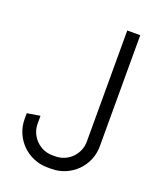

<svg xmlns="http://www.w3.org/2000/svg" viewBox="-133 -782 721 874"><g transform="rotate(20 227.0 -345.0)"><path d="M394 -162.1Q394 -126.5 380.6 -95.2Q367.2 -64 343.8 -40.5Q320.3 -17.1 289.1 -3.7Q257.8 9.8 222.2 9.8H202.1Q166.5 9.8 135 -3.7Q103.5 -17.1 80.1 -40.5Q56.6 -64 43.2 -95.2Q29.8 -126.5 29.8 -162.1V-189.9L92.8 -200.2V-162.1Q92.8 -138.7 101.6 -118.4Q110.4 -98.1 125.7 -82.8Q141.1 -67.4 161.4 -58.6Q181.6 -49.8 205.1 -49.8H219.2Q242.2 -49.8 262.7 -58.6Q283.2 -67.4 298.3 -82.8Q313.5 -98.1 322.3 -118.4Q331.1 -138.7 331.1 -162.1V-700.2H394V-162.1Z"/></g></svg>

Font: Abel
Style: Regular
Weight: 400
Designer: Matthew Desmond
Foundry: Matthew Desmond
Version: Version 1.002